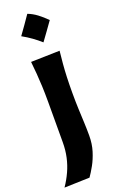

<svg xmlns="http://www.w3.org/2000/svg" viewBox="-200 -874 701 1139"><g transform="rotate(-20 150.5 -305.0)"><path d="M139.8 -827.2Q120.4 -799 100.9 -771Q81.3 -743 60.5 -714.5Q91.9 -697.2 119.7 -677.2Q147.5 -657.3 172.1 -635.2Q193.2 -663.7 213.1 -691.6Q233.1 -719.4 252.5 -746.8Q226 -773.9 197.9 -795Q169.8 -816 139.8 -827.2ZM-5.3 217.2 154.3 212.3Q171.5 188 190.9 153.2Q210.3 118.4 224.2 74Q238.1 29.5 238.1 -23.2Q238.1 -64.3 236.3 -104.5Q234.5 -144.7 232.5 -190.7Q230.5 -236.7 230.5 -294.5Q230.5 -349.5 232.2 -393.5Q233.9 -437.4 237.3 -476.6Q240.7 -515.7 245 -555.9L63.4 -551.3Q67.8 -511.8 70.7 -473.3Q73.7 -434.8 75.6 -391.6Q77.4 -348.5 77.4 -294.5L77 -40.2Q77 10.6 67.2 54.7Q57.4 98.9 39.1 138.8Q20.9 178.8 -5.3 217.2Z"/></g></svg>

Font: Pinar-VF
Style: Regular
Weight: 300
Designer: Amin Abedi
Version: Version 3.0